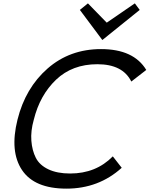

<svg xmlns="http://www.w3.org/2000/svg" viewBox="-20 -1112 890 1142"><path d="M850 -696 761 -627Q710 -730 559 -730Q410 -730 313.5 -638Q217 -546 181 -400Q162 -333 166.5 -275Q171 -217 193 -173.5Q215 -130 267.5 -105Q320 -80 397 -80Q551 -80 651 -182L704 -114Q567 10 375 10Q185 10 111 -100.5Q37 -211 84 -400Q131 -589 263 -704.5Q395 -820 581 -820Q775 -820 850 -696ZM782 -1092 811 -1053 590 -875H588L455 -1053L503 -1092L614 -978H616Z"/></svg>

Font: Sinkin Sans 400 Italic
Style: Italic
Weight: 400
Italic angle: -112°
Designer: Keith Bates
Foundry: K-Type
Version: Sinkin Sans (version 1.0)  by Keith Bates   •   © 2014   www